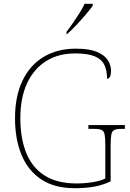

<svg xmlns="http://www.w3.org/2000/svg" viewBox="-20 -980 684 1010"><path d="M373 10Q267 10 197.5 -36Q128 -82 93.5 -164.5Q59 -247 59 -358Q59 -473 98 -555Q137 -637 209 -680.5Q281 -724 379 -724Q449 -724 489 -707.5Q529 -691 546.5 -664.5Q564 -638 564 -608Q564 -566 543 -566Q543 -610 528.5 -639.5Q514 -669 477.5 -684Q441 -699 375 -699Q287 -699 222.5 -658.5Q158 -618 122.5 -542Q87 -466 87 -358Q87 -254 117.5 -177Q148 -100 213.5 -57.5Q279 -15 383 -15Q425 -15 466.5 -21.5Q508 -28 534 -41V-214Q534 -253 530.5 -271.5Q527 -290 515 -296Q503 -302 478 -302H445V-322H637V-302H618Q593 -302 581 -296Q569 -290 565.5 -271.5Q562 -253 562 -214V-26Q522 -7 477.5 1.5Q433 10 373 10ZM330 -813Q345 -832 363 -858Q381 -884 398 -911Q415 -938 425 -960H468V-950Q456 -933 431.5 -904Q407 -875 380 -846.5Q353 -818 332 -800H330Z"/></svg>

Font: Noto Serif Thin
Style: Regular
Weight: 100
Designer: Monotype Design Team
Foundry: Monotype Imaging Inc.
Version: Version 2.015